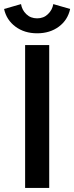

<svg xmlns="http://www.w3.org/2000/svg" viewBox="-42 -921 364 941"><path d="M81.1 -700.2H199.2V0H81.1ZM61 -900.9Q65.9 -871.6 86.9 -851.6Q107.9 -831.1 140.1 -831.1Q171.9 -831.1 192.9 -851.6Q214.4 -872.1 219.2 -900.9L301.8 -877Q290 -822.8 246.6 -790.5Q202.6 -757.8 140.1 -757.8Q77.6 -757.8 33.7 -790.5Q-10.3 -823.2 -22 -877Z"/></svg>

Font: Post Grotesk Medium
Style: Medium
Weight: 500
Version: Version 1.0